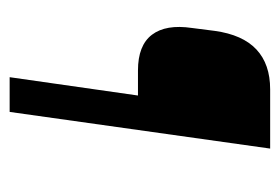

<svg xmlns="http://www.w3.org/2000/svg" viewBox="-111 -469 580 398"><g transform="rotate(90 179.0 -270.0)"><path d="M288 -540 212 0H140L178 -266H126Q74 -266 52 -295Q30 -324 38 -378L44 -425Q52 -483 82.5 -511.5Q113 -540 165 -540Z"/></g></svg>

Font: Pathway Extreme Condensed Light
Style: Italic
Weight: 300
Width: 3
Italic angle: -8°
Version: Version 1.001;gftools[0.9.26]